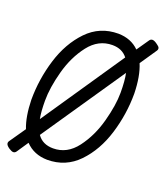

<svg xmlns="http://www.w3.org/2000/svg" viewBox="-135 -795 794 919"><g transform="rotate(20 262.0 -335.5)"><path d="M524 -671Q524 -665 520 -660L463 -576Q487 -519 489 -430Q489 -325 458 -224Q427 -123 363 -56.5Q299 10 205 10Q137 9 94 -36L55 22Q49 31 40 31Q32 31 18 22Q0 10 0 -1Q0 -7 4 -12L60 -93Q38 -149 36 -234Q36 -339 67 -440Q98 -541 162 -607.5Q226 -674 320 -674Q385 -673 426 -632L468 -693Q474 -702 483 -702Q492 -702 505 -693Q515 -686 519.5 -681.5Q524 -677 524 -671ZM106 -161 389 -578Q362 -613 312 -613Q241 -613 193 -551Q145 -489 122 -404Q99 -319 99 -253Q99 -197 106 -161ZM418 -510 132 -90Q159 -51 213 -51Q284 -51 332 -114.5Q380 -178 403 -263.5Q426 -349 426 -411Q426 -473 418 -510Z"/></g></svg>

Font: Farsan
Style: Regular
Weight: 400
Version: Version 1.001g;PS 1.001;hotconv 1.0.86;makeotf.lib2.5.63406 